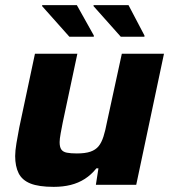

<svg xmlns="http://www.w3.org/2000/svg" viewBox="-20 -719 666 747"><path d="M189 8Q131 8 98.5 -5Q66 -18 52.5 -45Q39 -72 39 -112Q39 -132 44 -162Q49 -192 55 -223L116 -510H281L224 -242Q220 -222 216 -200Q212 -178 212 -166Q212 -147 218.5 -137.5Q225 -128 240 -125Q255 -122 279 -122Q312 -122 332 -129Q352 -136 363.5 -150Q375 -164 382.5 -187.5Q390 -211 396 -243L454 -510H618L510 0H353L363 -64H355Q335 -39 310 -23Q285 -7 255 0.5Q225 8 189 8ZM250 -576 144 -695V-699H279L345 -581V-576ZM450 -576 344 -695V-699H480L542 -581V-576Z"/></svg>

Font: Saira SemiExpanded
Style: Bold Italic
Weight: 700
Width: 6
Italic angle: -12°
Designer: Hector Gatti with collaboration of the Omnibus-Type team
Foundry: Omnibus-Type
Version: Version 1.101